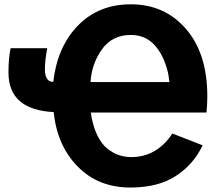

<svg xmlns="http://www.w3.org/2000/svg" viewBox="-20 -837 997 875"><path d="M392.6 -462.9H752Q747.1 -502 745.1 -507.8Q726.6 -585 684.6 -631.3Q642.6 -677.7 576.2 -677.7Q491.2 -677.7 444.3 -611.8Q397.5 -545.9 392.6 -462.9ZM18.6 -505.9Q18.6 -571.3 28.3 -617.2H195.3Q184.6 -561.5 184.6 -521.5Q184.6 -463.9 222.7 -463.9Q241.2 -624 335.4 -720.7Q429.7 -817.4 576.2 -817.4Q730.5 -817.4 827.6 -705.1Q924.8 -592.8 924.8 -398.4Q924.8 -359.4 920.9 -324.2H393.6Q402.3 -264.6 422.4 -222.7Q442.4 -180.7 469.2 -159.7Q496.1 -138.7 522.5 -129.9Q548.8 -121.1 578.1 -121.1Q694.3 -121.1 765.6 -228.5L903.3 -174.8Q863.3 -88.9 782.2 -35.6Q701.2 17.6 574.2 17.6Q427.7 17.6 334 -78.1Q240.2 -173.8 224.6 -326.2Q18.6 -336.9 18.6 -505.9Z"/></svg>

Font: Gothic A1 Black
Style: Regular
Weight: 900
Version: Version 2.50